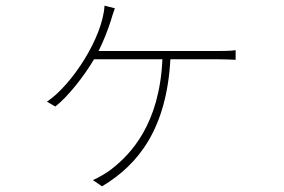

<svg xmlns="http://www.w3.org/2000/svg" viewBox="-20 -592 996 674"><path d="M174 -218C217 -251.1 274.1 -322.8 310 -383.9H550.1C540.1 -157 440 -51.1 370 2.8C356.2 13.8 320 35.2 306.1 40.1L338.1 62.1C469.1 -16 565 -143.8 578.1 -383.9H741.8C761 -383.9 787.3 -383.2 807.2 -382.1V-415.8C787.3 -413 761.7 -413 741.8 -413H326C343 -446 359 -488.3 369 -519.2C372.9 -534.1 378.2 -547.9 383.2 -562.9L346.9 -572.1C340.9 -462 234 -295.1 144.9 -235.1Z"/></svg>

Font: Karasuma Gothic
Style: Thin
Weight: 200
Designer: Rasmus Andersson / Ryoko Ishizuka
Foundry: rsms
Version: Version 1.00